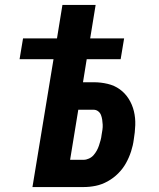

<svg xmlns="http://www.w3.org/2000/svg" viewBox="-20 -755 640 775"><path d="M111 0 196 -516H59L73 -600H210L232 -735H366L344 -600H481L467 -516H330L315 -423H359Q387 -423 414.5 -416.5Q442 -410 463.5 -394.5Q485 -379 499.5 -356Q514 -333 520.5 -306Q527 -279 526 -250Q525 -221 520 -192Q517 -168 509 -143.5Q501 -119 488.5 -96.5Q476 -74 457 -55Q438 -36 414.5 -23Q391 -10 366.5 -5Q342 0 318 0ZM318 -110Q328 -110 339 -115Q350 -120 357.5 -128.5Q365 -137 370.5 -147Q376 -157 379.5 -167.5Q383 -178 386 -189Q389 -200 390 -210Q392 -221 393.5 -231.5Q395 -242 394.5 -252Q394 -262 392.5 -272Q391 -282 387.5 -291Q384 -300 376 -306Q368 -312 358 -312H296L263 -110Z"/></svg>

Font: Iosevka Extrabold Extended
Style: Italic
Weight: 800
Width: 7
Italic angle: -9°
Monospace: yes
Designer: Belleve Invis
Foundry: Belleve Invis
Version: Version 32.5.0; ttfautohint (v1.8.4)